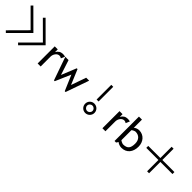

<svg xmlns="http://www.w3.org/2000/svg" viewBox="322 -2059 3460 3460"><g transform="rotate(45 2052.0 -329.5)"><path d="M101 17 452 -334 101 -684 66 -649 381 -334 66 -17ZM413 17 764 -334 413 -684 378 -649 694 -334 378 -17Z M1074 -379C1091 -379 1108 -373 1125 -361L1157 -437C1131 -442 1111 -444 1097 -444C1041 -444 999 -418 971 -366V-436H894V0H971V-250C971 -313 1014 -379 1074 -379Z M1770 -437H1694L1594 -151L1474 -437H1454L1338 -151L1245 -437H1162L1318 8H1338L1466 -288L1593 8H1614Z M2155 -292V-666H2105V-292ZM2130 25C2196 25 2249 -28 2249 -94C2249 -160 2196 -212 2130 -212C2064 -212 2012 -160 2012 -94C2012 -28 2064 25 2130 25ZM2130 -162C2168 -162 2199 -132 2199 -94C2199 -56 2168 -25 2130 -25C2092 -25 2061 -56 2061 -94C2061 -132 2092 -162 2130 -162Z M2725 -379C2742 -379 2759 -373 2776 -361L2808 -437C2782 -442 2762 -444 2748 -444C2692 -444 2650 -418 2622 -366V-436H2545V0H2622V-250C2622 -313 2665 -379 2725 -379Z M3034 8C3167 8 3241 -88 3241 -226C3241 -348 3161 -444 3040 -444C3004 -444 2954 -425 2939 -404V-614H2862V8H2901L2928 -31C2948 -10 2993 8 3034 8ZM3012 -379C3105 -379 3159 -317 3159 -222C3159 -108 3122 -57 3012 -57C2999 -57 2939 -82 2939 -93V-345C2948 -356 2993 -379 3012 -379Z M3713 -309H4021V-359H3713V-646H3663V-359H3354V-309H3663V-21H3713Z"/></g></svg>

Font: linja pona
Style: Regular
Weight: 400
Foundry: jan Same & David A Roberts
Version: Version 4.9